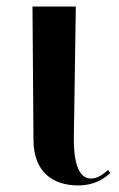

<svg xmlns="http://www.w3.org/2000/svg" viewBox="-20 -556 362 585"><path d="M218 9C267 9 297 -11 316 -29L309 -38C296 -27 279 -12 257 -12C216 -12 204 -71 205 -138L211 -536H79L82 -128C83 -30 143 9 218 9Z"/></svg>

Font: Noto Serif Display SemiBold
Style: Regular
Weight: 600
Designer: Monotype Design Team
Foundry: Monotype Imaging Inc.
Version: Version 2.009